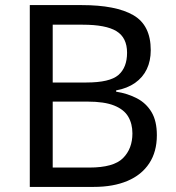

<svg xmlns="http://www.w3.org/2000/svg" viewBox="-20 -734 690 754"><path d="M301 -714Q435 -714 503.5 -674.5Q572 -635 572 -537Q572 -495 556.5 -462.5Q541 -430 510.5 -408.5Q480 -387 436 -379V-374Q481 -367 517.5 -348Q554 -329 575 -294Q596 -259 596 -203Q596 -138 566 -92.5Q536 -47 480.5 -23.5Q425 0 348 0H97V-714ZM319 -410Q411 -410 445 -439.5Q479 -469 479 -527Q479 -586 437.5 -611.5Q396 -637 305 -637H187V-410ZM187 -335V-76H331Q426 -76 463 -113Q500 -150 500 -210Q500 -248 483.5 -276Q467 -304 428.5 -319.5Q390 -335 324 -335Z"/></svg>

Font: hexloriya05
Style: Book
Weight: 400
Designer: Jelle Bosma - Monotype Design Team
Foundry: Monotype Imaging Inc.
Version: Version 2.003